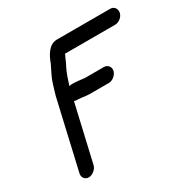

<svg xmlns="http://www.w3.org/2000/svg" viewBox="-151 -800 928 942"><g transform="rotate(-30 312.5 -329.0)"><path d="M139 -37 213 -358C218 -356 222 -355 227 -355H234C244 -355 262 -352 270 -351L294 -349H406C427 -349 450 -368 455 -389C460 -410 445 -429 424 -429H315C296 -431 271 -435 252 -435H245C240 -435 235 -434 230 -432L236 -450C246 -483 257 -511 271 -536L279 -554C281 -559 284 -566 288 -573C289 -576 289 -578 291 -581H575C596 -581 619 -598 624 -620C629 -642 615 -661 594 -661H292C246 -661 221 -615 206 -573L197 -555C187 -534 175 -513 167 -487C162 -469 153 -444 148 -424L59 -37C54 -16 68 3 89 3C110 3 134 -16 139 -37Z"/></g></svg>

Font: Electronic
Style: ExBdIt
Weight: 800
Version: Version 1.011